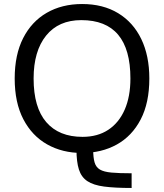

<svg xmlns="http://www.w3.org/2000/svg" viewBox="-20 -740 815 954"><path d="M387 20Q290 20 214.5 -22.5Q139 -65 96 -147.5Q53 -230 53 -350Q53 -468 95 -550.5Q137 -633 212.5 -676.5Q288 -720 388 -720Q492 -720 567 -674.5Q642 -629 682 -546Q722 -463 722 -350Q722 -229 679 -146.5Q636 -64 560.5 -22Q485 20 387 20ZM634 194Q551 194 497.5 187Q444 180 414 160Q384 140 372 102Q360 64 360 3H443Q443 43 450 67Q457 91 476.5 102.5Q496 114 534 117.5Q572 121 634 121ZM390 -60Q465 -60 518 -95Q571 -130 599.5 -195Q628 -260 628 -350Q628 -495 567 -567.5Q506 -640 384 -640Q271 -640 209 -563Q147 -486 147 -350Q147 -206 210 -133Q273 -60 390 -60Z"/></svg>

Font: Moderustic
Style: Regular
Weight: 400
Designer: Tural Alisoy
Foundry: TAFT Foundry
Version: Version 2.120